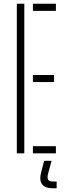

<svg xmlns="http://www.w3.org/2000/svg" viewBox="-20 -820 354 1027"><path d="M70 0V-800H110V0ZM156 0V-38H279V0ZM156 -381V-419H269V-381ZM156 -762V-800H279V-762ZM283 187H262Q221.5 187 205.5 166Q189.5 145 199 106L216 40H256L238 106Q231.5 130 237.2 140.5Q243 151 263 151H283Z"/></svg>

Font: Big Shoulders Stencil Text Thin
Style: Regular
Weight: 100
Designer: Patric King
Foundry: XO Type Co
Version: Version 2.001